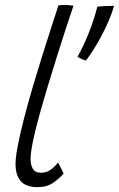

<svg xmlns="http://www.w3.org/2000/svg" viewBox="-20 -736 478 772"><path d="M235.5 -38Q220.5 -20 194.8 -1.8Q169 16.5 131.5 16.5Q83.5 16.5 63 -8.2Q42.5 -33 42.5 -76Q42.5 -104.5 52 -152.8Q61.5 -201 76.8 -260.5Q92 -320 111 -384.2Q130 -448.5 149.5 -510.8Q169 -573 186.2 -625.8Q203.5 -678.5 215 -714.5Q230.5 -716 242 -716Q251 -716 259.5 -715Q268 -714 275.5 -713Q264 -679.5 247 -627.8Q230 -576 210.8 -515Q191.5 -454 172.5 -390.8Q153.5 -327.5 137.5 -269.8Q121.5 -212 112.2 -166.8Q103 -121.5 103 -97.5Q103 -72.5 112.2 -57Q121.5 -41.5 144 -41.5Q166.5 -41.5 183 -53Q199.5 -64.5 213 -82.5Q215 -80 218.2 -73.8Q221.5 -67.5 225.2 -60Q229 -52.5 232 -46.5Q235 -40.5 235.5 -38ZM438.5 -712.5Q430 -682 415.5 -648.8Q401 -615.5 384.2 -584.8Q367.5 -554 351.8 -530Q336 -506 326 -493Q321.5 -493.5 314.5 -496.2Q307.5 -499 301.2 -502.2Q295 -505.5 291.5 -507.5Q305.5 -532 319.5 -562.5Q333.5 -593 347 -629.8Q360.5 -666.5 371.5 -709Q377.5 -710 386.2 -710.5Q395 -711 404.5 -711.5Q414 -712 423 -712.2Q432 -712.5 438.5 -712.5Z"/></svg>

Font: Grandstander Thin ExtraLight
Style: Italic
Weight: 250
Italic angle: -15°
Version: Version 1.200